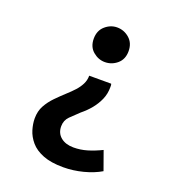

<svg xmlns="http://www.w3.org/2000/svg" viewBox="-131 -622 821 912"><g transform="rotate(20 280.0 -166.0)"><path d="M291 190Q229 190 188.5 174Q148 158 125.5 131.5Q103 105 94 75Q85 45 85 18Q85 -19 100.5 -47Q116 -75 139 -98.5Q162 -122 186 -144Q206 -162 222.5 -180Q239 -198 249 -218Q259 -238 259 -261H370Q372 -256 372 -252Q372 -248 372 -243Q372 -210 359.5 -181.5Q347 -153 327 -128.5Q307 -104 281 -83Q257 -61 236.5 -40.5Q216 -20 216 10Q216 45 240.5 65Q265 85 305 85Q340 85 373.5 75Q407 65 444 47L478 142Q441 164 391 177Q341 190 291 190ZM306 -347Q273 -347 246 -370Q219 -393 219 -434Q219 -475 246 -498.5Q273 -522 306 -522Q341 -522 368 -498.5Q395 -475 395 -434Q395 -393 368 -370Q341 -347 306 -347Z"/></g></svg>

Font: Ubuntu Sans Mono SemiBold
Style: Regular
Weight: 600
Monospace: yes
Designer: Dalton Maag Ltd
Foundry: Dalton Maag Ltd
Version: Version 1.006